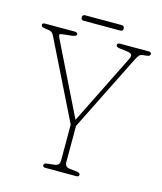

<svg xmlns="http://www.w3.org/2000/svg" viewBox="-117 -878 816 965"><g transform="rotate(15 291.0 -396.0)"><path d="M385.5 -10.5Q385.5 0 371.5 0H211Q197 0 197 -10.5Q197 -21.5 214 -23L253.5 -27.5Q277.5 -30.5 277.5 -56.5V-243L76.5 -649.5Q70 -662.5 63.8 -667.2Q57.5 -672 47 -673.5L29 -676Q15 -678 11.2 -681.5Q7.5 -685 7.5 -689.5Q7.5 -700 22 -700H174.5Q191.5 -700 191.5 -689.5Q191.5 -679 167 -676L128.5 -672Q109.5 -670 106 -666.8Q102.5 -663.5 109.5 -649L294.5 -272.5L477 -640Q484 -654.5 479.2 -662Q474.5 -669.5 454 -672L414.5 -677Q397.5 -679.5 397.5 -689.5Q397.5 -700 411.5 -700H561Q575 -700 575 -689.5Q575 -686 571.8 -681.8Q568.5 -677.5 553.5 -676L543 -675Q526.5 -673.5 519.8 -667Q513 -660.5 503 -640.5L305 -243.5V-56.5Q305 -30 328.5 -27.5L368 -23Q385.5 -20.5 385.5 -10.5ZM191.5 -778Q191.5 -792.5 205.5 -792.5H395.5Q410 -792.5 410 -778Q410 -764 395.5 -764H205.5Q191.5 -764 191.5 -778Z"/></g></svg>

Font: Fraunces 144pt SuperSoft Thin
Style: Regular
Weight: 100
Version: Version 1.000;[0bf87f6ff]